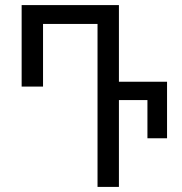

<svg xmlns="http://www.w3.org/2000/svg" viewBox="-20 -734 713 754"><path d="M363 0H447V-341H559V-191H636V-413H447V-714H65V-394H149V-640H363Z"/></svg>

Font: Noto Sans Georgian Condensed
Style: Regular
Weight: 400
Width: 3
Designer: Monotype Design Team, Akaki Razmadze
Foundry: Google LLC
Version: Version 2.005